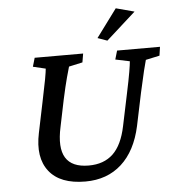

<svg xmlns="http://www.w3.org/2000/svg" viewBox="-54 -816 801 875"><g transform="rotate(-5 346.5 -379.0)"><path d="M120.1 -573.2H341.8L335 -533.2L272.5 -519.5Q268.6 -506.8 258.8 -470.7Q249 -434.6 235.4 -372.1L210 -249Q189.5 -155.3 217.8 -108.9Q246.1 -62.5 323.2 -62.5Q392.6 -62.5 434.6 -102.5Q476.6 -142.6 494.1 -227.5L524.4 -372.1Q538.1 -436.5 543.9 -471.2Q549.8 -505.9 550.8 -519.5L485.4 -533.2L497.1 -573.2H693.4L687.5 -533.2L624 -519.5Q620.1 -506.8 611.3 -470.7Q602.5 -434.6 588.9 -372.1L557.6 -222.7Q533.2 -110.4 467.3 -50.8Q401.4 8.8 301.8 8.8Q186.5 8.8 136.2 -55.2Q85.9 -119.1 109.4 -230.5L138.7 -372.1Q152.3 -436.5 158.7 -471.2Q165 -505.9 166 -519.5L108.4 -533.2ZM457 -622.1 413.1 -637.7 507.8 -765.6 591.8 -743.2Z"/></g></svg>

Font: Crimson Pro Medium
Style: Italic
Weight: 500
Italic angle: -12°
Designer: Jacques Le Bailly
Foundry: Baron von Fonthausen
Version: Version 1.003